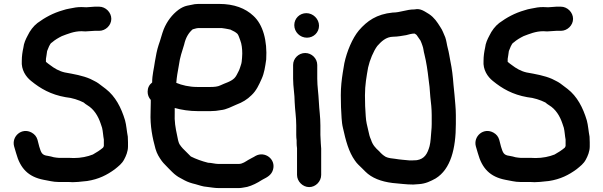

<svg xmlns="http://www.w3.org/2000/svg" viewBox="-20 -771 3074 978"><path d="M485 -737H462C450 -737 434.1 -734 420 -734C410.7 -734.7 402.3 -735 395 -735C384.3 -735 374.3 -734.3 365 -733C341.9 -727.9 322.4 -726.6 301 -719C249.1 -704.2 209.2 -681.8 171 -654C150.4 -638.2 132.5 -614.4 121 -590C111.1 -571.6 101.5 -551.3 99 -528C94.4 -507.2 91 -485 91 -461C87.5 -415.5 111.8 -380 138 -359C186.3 -319.5 239 -289.2 314 -276C347.7 -272.9 380.8 -261.6 406 -249C411.5 -243.5 418.8 -239.1 425 -235C458.4 -214.9 479.8 -180.7 493 -141L500 -120C504.4 -102.5 505.4 -78 509 -60V-27L505 -19C490.2 -6.3 471.1 6 453 16C426.3 26.7 392.3 34 356 34C348 33.3 339 33 329 33H279C275 33 271.3 32.7 268 32L254 30C245.3 27.3 235.3 25 224 23C192.6 19.5 189.6 6.2 180 -24L171 -59C166.3 -75 156.5 -87.2 141.5 -95.5C91.1 -123.5 37.6 -76.5 52 -25L62 9C83.2 86.7 123.8 129.9 203 145C229.4 149.1 249.1 156 279 156H329C337 156 344.3 156.3 351 157C369.9 157 388.5 154.6 404 153L424 151C482.7 142 525.4 120.1 565 91C584 75.5 601 62.9 612 42C621.8 24 632 0.5 632 -25V-46C632 -56 631.7 -65.7 631 -75C625.9 -100.6 623.7 -134.5 617 -158C597.5 -223 567.9 -280 519 -318C502.4 -331.5 495.3 -335 482 -346C466.9 -356.8 456.1 -360 440 -369C401.4 -385.9 357 -393.5 310 -402C281.4 -408.4 256.3 -423.2 236 -439C229.2 -444.5 220.5 -449.5 214 -456V-471C215.5 -483 218.8 -498 220 -511C226 -523.1 232.1 -548.5 245 -555C259.7 -567.9 276.8 -577.9 295 -587C324.3 -598 356.6 -612 395 -612C401 -612 407.7 -611.7 415 -611C430.6 -611 447.7 -614 462 -614H485C518 -614 547 -642 547 -675C547 -708 518 -737 485 -737Z M1040 58C1008.2 50.1 977.6 38.8 952 26L911 -15C903.7 -22.3 900.3 -28.2 894 -37C888.1 -48.7 885.5 -63.7 882 -82C873.9 -119.3 867.8 -152.7 870 -197V-221C904.1 -211.3 945.4 -205 987 -205H1053C1071.4 -205 1088.3 -206.9 1104 -210C1134.6 -212.8 1159.9 -228.4 1184 -238C1215.2 -249.7 1239.5 -264.5 1261 -286C1285.5 -308.8 1298.9 -338.3 1313 -370C1326.1 -398.9 1330.6 -430.4 1336 -468C1342 -563.4 1319.8 -646.2 1270 -691C1230.3 -728.3 1172.8 -751 1097 -751H990C978 -751 965.7 -749.3 953 -746L933 -742C918.3 -738.7 903.7 -731.7 889 -721C856.7 -696.8 830.6 -662.5 814 -622C804.9 -599.2 797.1 -566.2 788 -542C779.6 -516.7 774.1 -487.7 769 -457C764.4 -421.6 755 -389.8 755 -351C739.7 -339 732 -323.3 732 -304C732 -288 737.3 -274 748 -262V-249C747.3 -231 747 -214.3 747 -199C744.1 -128.9 756.8 -67.8 772 -13C779.8 13.8 791 30.4 804 49C813.9 62.6 828.6 75.1 840 88L857 105C864.3 112.3 871.3 118.3 878 123C889.8 132.7 907.1 139.3 921 148C936.7 156.4 955.5 162.5 975 167C995.3 172.1 1011.2 179.5 1035 181C1055.1 183.2 1072.6 187 1094 187H1197C1210.7 187 1226.6 182.8 1239 181C1263.7 174.8 1292.9 159.7 1312 147C1314.7 145 1317 143.7 1319 143C1341.9 131.5 1362.7 120 1370.5 94C1386.8 39.5 1328.8 -2.5 1282 23C1270.3 30.8 1256.5 36 1244 44C1232.4 51 1215.2 64 1197 64H1091C1074.9 64 1057 58 1040 58ZM990 -628H1110C1117.3 -626.7 1123 -625.8 1127 -625.5C1136.1 -624.7 1145.7 -621.2 1155 -620L1156 -619L1174 -610C1178.7 -607.3 1183.3 -604 1188 -600C1189.3 -598 1190.7 -596.3 1192 -595C1196.7 -587.2 1201 -572 1204 -565C1211.2 -547.1 1214 -522.2 1214 -498C1214 -483.9 1212.2 -468.1 1211 -456L1209 -446C1204 -431 1201 -418.3 1194 -405.5C1187.6 -393.8 1183.4 -382.4 1174 -373C1155.1 -354.1 1126.4 -348.2 1102 -336C1089.5 -329.7 1071.5 -328 1053 -328H984C944.6 -328 905.7 -337.1 878 -349C879.3 -365 881 -379.3 883 -392L891 -438C896.8 -480.7 906.7 -506.9 918 -544C925.5 -577.8 940 -603.6 962 -622H963C971.3 -623.7 980.7 -628 990 -628Z M1473 -440V-370C1473 -328.7 1481 -290.5 1481 -250C1482.8 -207.7 1489 -174.8 1489 -132V-84C1489 -74 1489.7 -64.7 1491 -56V-42C1491 -33.3 1491.7 -24.7 1493 -16V120C1493 153 1522 182 1555 182C1588 182 1616 153 1616 120V-4C1617 -16.9 1614 -29.5 1614 -42C1614 -54.9 1612 -70.8 1612 -84V-132C1612 -176.8 1606.1 -210.6 1604 -255C1602.5 -292.7 1596 -331.7 1596 -370V-440C1596 -473.3 1568 -501 1534.5 -501C1501 -501 1473 -473.3 1473 -440ZM1479 -643C1479 -607.8 1508.1 -579 1543.5 -579C1577.5 -579 1605 -605.8 1605 -640C1605 -674.8 1574.8 -704 1540.5 -704C1506.5 -704 1479 -677.2 1479 -643Z M1980 -707C1897.9 -698.8 1849.9 -664.4 1808 -616C1774.9 -576.3 1747 -509.8 1734 -449L1726 -401C1720.4 -364.7 1716 -328.8 1716 -286C1716 -265.3 1716.3 -245 1717 -225C1719.7 -186.2 1719 -151 1727 -119C1741.3 -54.6 1756 2.2 1788 47C1798.8 63.2 1810.9 72.9 1824 86L1841 103C1873.7 135.7 1921 153.7 1979 161C2015.3 163.8 2046.5 169 2085 169C2095 168.3 2104.3 167.7 2113 167C2148.2 165 2174.4 151.4 2199 138C2276.2 90.5 2302 -15 2302 -140V-185C2302 -219 2297.6 -257 2295 -289L2290 -339C2286.7 -383 2282.5 -419.8 2274 -460C2269.4 -483.1 2267 -503.4 2261 -525C2255.6 -544.9 2254.5 -562.7 2248 -581C2239.2 -600.3 2234.2 -617.3 2223 -633C2206.7 -659.1 2192.6 -680.8 2166 -699C2143.7 -711.8 2122.5 -730.3 2092 -723H2090C2050.4 -723 2018.8 -707 1980 -707ZM2092 -600C2094.3 -598.4 2099.6 -595.4 2102 -593C2109.5 -582.5 2114.8 -573.6 2122 -564C2126 -556 2128.7 -547 2132 -538C2137.3 -524.7 2137.4 -509.5 2142 -494C2151.7 -455.1 2158.2 -410.9 2163 -368L2168 -328L2172 -277C2175.5 -248.9 2179 -215.2 2179 -185V-140C2179 -127.3 2178.3 -115 2177 -103C2174.7 -78.7 2173.9 -48 2168 -26C2157.4 11.2 2143.5 38.3 2103 45C2096.3 45 2089 45.3 2081 46H2065C2043.8 43.9 2014.5 41.9 1993 38C1978.1 36.3 1957.9 34.5 1945 28C1931.2 20.1 1921.3 10.6 1911 -1C1893.3 -16.7 1877.8 -33 1870 -59C1862.8 -75.2 1860.7 -83.8 1856 -106C1850.1 -131.8 1844.6 -150.1 1843 -179C1840.2 -210.6 1839 -249.5 1839 -285C1839 -338.9 1847 -381.1 1855 -427C1863.4 -464.9 1882.3 -510.7 1902 -537C1920.8 -557.9 1945.3 -584 1984 -584C2006.1 -584 2028.8 -588.9 2049 -592C2061 -595.3 2077.4 -600 2090 -600Z M2837 -737H2814C2802 -737 2786.1 -734 2772 -734C2762.7 -734.7 2754.3 -735 2747 -735C2736.3 -735 2726.3 -734.3 2717 -733C2693.9 -727.9 2674.4 -726.6 2653 -719C2601.1 -704.2 2561.2 -681.8 2523 -654C2502.4 -638.2 2484.5 -614.4 2473 -590C2463.1 -571.6 2453.5 -551.3 2451 -528C2446.4 -507.2 2443 -485 2443 -461C2439.5 -415.5 2463.8 -380 2490 -359C2538.3 -319.5 2591 -289.2 2666 -276C2699.7 -272.9 2732.8 -261.6 2758 -249C2763.5 -243.5 2770.8 -239.1 2777 -235C2810.4 -214.9 2831.8 -180.7 2845 -141L2852 -120C2856.4 -102.5 2857.4 -78 2861 -60V-27L2857 -19C2842.2 -6.3 2823.1 6 2805 16C2778.3 26.7 2744.3 34 2708 34C2700 33.3 2691 33 2681 33H2631C2627 33 2623.3 32.7 2620 32L2606 30C2597.3 27.3 2587.3 25 2576 23C2544.6 19.5 2541.6 6.2 2532 -24L2523 -59C2518.3 -75 2508.5 -87.2 2493.5 -95.5C2443.1 -123.5 2389.6 -76.5 2404 -25L2414 9C2435.2 86.7 2475.8 129.9 2555 145C2581.4 149.1 2601.1 156 2631 156H2681C2689 156 2696.3 156.3 2703 157C2721.9 157 2740.5 154.6 2756 153L2776 151C2834.7 142 2877.4 120.1 2917 91C2936 75.5 2953 62.9 2964 42C2973.8 24 2984 0.5 2984 -25V-46C2984 -56 2983.7 -65.7 2983 -75C2977.9 -100.6 2975.7 -134.5 2969 -158C2949.5 -223 2919.9 -280 2871 -318C2854.4 -331.5 2847.3 -335 2834 -346C2818.9 -356.8 2808.1 -360 2792 -369C2753.4 -385.9 2709 -393.5 2662 -402C2633.4 -408.4 2608.3 -423.2 2588 -439C2581.2 -444.5 2572.5 -449.5 2566 -456V-471C2567.5 -483 2570.8 -498 2572 -511C2578 -523.1 2584.1 -548.5 2597 -555C2611.7 -567.9 2628.8 -577.9 2647 -587C2676.3 -598 2708.6 -612 2747 -612C2753 -612 2759.7 -611.7 2767 -611C2782.6 -611 2799.7 -614 2814 -614H2837C2870 -614 2899 -642 2899 -675C2899 -708 2870 -737 2837 -737Z"/></svg>

Font: Smoothie
Style: Regular
Weight: 400
Foundry: Cannot Into Space Fonts
Version: Version 0.8